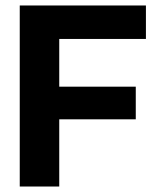

<svg xmlns="http://www.w3.org/2000/svg" viewBox="-20 -680 574 700"><path d="M52 0V-660H196V0ZM122 -245V-364H475V-245ZM122 -538V-660H512V-538Z"/></svg>

Font: Bricolage Grotesque 72pt
Style: Bold
Weight: 700
Designer: Mathieu Triay
Foundry: Atelier Triay
Version: Version 1.001;gftools[0.9.33.dev8+g029e19f]